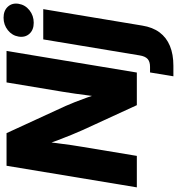

<svg xmlns="http://www.w3.org/2000/svg" viewBox="22 -806 988 1072"><g transform="rotate(-90 516.0 -270.0)"><path d="M5.9 0 126.5 -727.5H308.6L460.4 -397.5Q469.7 -376.5 482.2 -345.2Q494.6 -314 507.6 -277.3Q520.5 -240.7 531.7 -204.1L506.8 -167Q510.7 -204.1 516.6 -251.5Q522.5 -298.8 528.8 -342.8Q535.2 -386.7 539.6 -413.6L591.8 -727.5H767.6L647 0H464.8L325.7 -302.7Q314 -329.1 299.1 -365Q284.2 -400.9 267.6 -445.1Q251 -489.3 233.4 -540L264.2 -551.3Q259.3 -498.5 253.2 -450Q247.1 -401.4 241.5 -363.3Q235.8 -325.2 231.9 -302.7L181.6 0ZM832 -522.5H1001L909.2 29.8Q899.9 88.4 871.1 127Q842.3 165.5 795.4 184.8Q748.5 204.1 685.1 204.1H626L647.5 73.7H678.7Q708 73.7 722.9 60.1Q737.8 46.4 742.7 15.6ZM924.8 -575.7Q885.3 -575.7 863.5 -599.6Q841.8 -623.5 847.7 -660.2Q853.5 -696.3 883.5 -720.2Q913.6 -744.1 953.1 -744.1Q992.7 -744.1 1014.6 -720.2Q1036.6 -696.3 1030.8 -660.2Q1024.9 -623.5 994.9 -599.6Q964.8 -575.7 924.8 -575.7Z"/></g></svg>

Font: Inter 28pt ExtraBold
Style: Italic
Weight: 800
Italic angle: -9.3988°
Designer: Rasmus Andersson
Foundry: rsms
Version: Version 4.001;git-66647c0bb